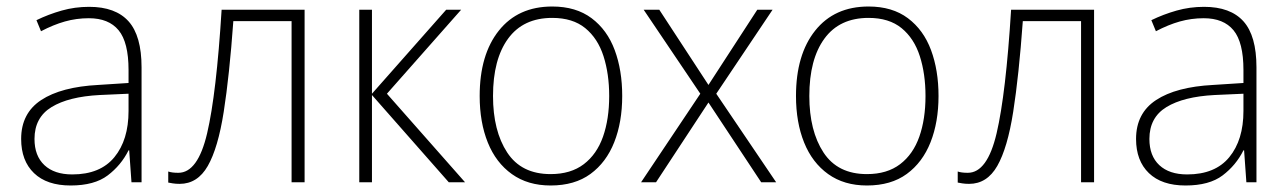

<svg xmlns="http://www.w3.org/2000/svg" viewBox="-20 -560 3959 590"><path d="M254 -539Q335 -539 375 -494.5Q415 -450 415 -353V0H384L377 -98H375Q352 -52 311 -21Q270 10 197 10Q124 10 84.5 -28Q45 -66 45 -133Q45 -212 106.5 -252.5Q168 -293 282 -299L375 -305V-345Q375 -430 344.5 -467Q314 -504 253 -504Q215 -504 179.5 -494Q144 -484 106 -464L92 -498Q129 -516 169.5 -527.5Q210 -539 254 -539ZM375 -272 286 -268Q191 -263 138.5 -231Q86 -199 86 -133Q86 -81 116.5 -52.5Q147 -24 202 -24Q288 -24 331.5 -77Q375 -130 375 -219Z M916 0H876V-495H697Q685 -328 667.5 -216.5Q650 -105 618.5 -50Q587 5 532 5Q520 5 511 3.5Q502 2 497 1V-33Q508 -29 528 -29Q588 -29 616.5 -150.5Q645 -272 661 -530H916Z M1351 -530H1397L1169 -272L1409 0H1359L1123 -268V0H1084V-530H1123V-272Z M1892 -265Q1892 -185 1867.5 -123Q1843 -61 1794.5 -25.5Q1746 10 1672 10Q1602 10 1553 -25Q1504 -60 1479 -122Q1454 -184 1454 -265Q1454 -392 1513 -466Q1572 -540 1677 -540Q1750 -540 1798 -504Q1846 -468 1869 -406Q1892 -344 1892 -265ZM1495 -265Q1495 -158 1538.5 -91.5Q1582 -25 1672 -25Q1734 -25 1774 -55.5Q1814 -86 1833 -140Q1852 -194 1852 -265Q1852 -333 1834.5 -387.5Q1817 -442 1778.5 -473.5Q1740 -505 1677 -505Q1588 -505 1541.5 -441.5Q1495 -378 1495 -265Z M2132 -272 1958 -530H2006L2157 -299L2307 -530H2354L2181 -272L2365 0H2319L2157 -245L1996 0H1950Z M2864 -265Q2864 -185 2839.5 -123Q2815 -61 2766.5 -25.5Q2718 10 2644 10Q2574 10 2525 -25Q2476 -60 2451 -122Q2426 -184 2426 -265Q2426 -392 2485 -466Q2544 -540 2649 -540Q2722 -540 2770 -504Q2818 -468 2841 -406Q2864 -344 2864 -265ZM2467 -265Q2467 -158 2510.5 -91.5Q2554 -25 2644 -25Q2706 -25 2746 -55.5Q2786 -86 2805 -140Q2824 -194 2824 -265Q2824 -333 2806.5 -387.5Q2789 -442 2750.5 -473.5Q2712 -505 2649 -505Q2560 -505 2513.5 -441.5Q2467 -378 2467 -265Z M3342 0H3302V-495H3123Q3111 -328 3093.5 -216.5Q3076 -105 3044.5 -50Q3013 5 2958 5Q2946 5 2937 3.5Q2928 2 2923 1V-33Q2934 -29 2954 -29Q3014 -29 3042.5 -150.5Q3071 -272 3087 -530H3342Z M3680 -539Q3761 -539 3801 -494.5Q3841 -450 3841 -353V0H3810L3803 -98H3801Q3778 -52 3737 -21Q3696 10 3623 10Q3550 10 3510.5 -28Q3471 -66 3471 -133Q3471 -212 3532.5 -252.5Q3594 -293 3708 -299L3801 -305V-345Q3801 -430 3770.5 -467Q3740 -504 3679 -504Q3641 -504 3605.5 -494Q3570 -484 3532 -464L3518 -498Q3555 -516 3595.5 -527.5Q3636 -539 3680 -539ZM3801 -272 3712 -268Q3617 -263 3564.5 -231Q3512 -199 3512 -133Q3512 -81 3542.5 -52.5Q3573 -24 3628 -24Q3714 -24 3757.5 -77Q3801 -130 3801 -219Z"/></svg>

Font: Noto Sans Disp ExtLt
Style: Regular
Weight: 200
Designer: Monotype Design Team
Foundry: Monotype Imaging Inc.
Version: Version 2.000;GOOG;noto-source:20170915:90ef993387c0